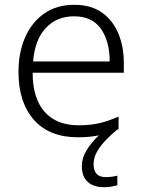

<svg xmlns="http://www.w3.org/2000/svg" viewBox="-20 -562 592 800"><path d="M370 123Q370 176 421 176Q436 176 448.5 174Q461 172 469 170V210Q458 213 444.5 215.5Q431 218 413 218Q369 218 345 195.5Q321 173 321 130Q321 97 340.5 64.5Q360 32 392 2Q353 10 305 10Q185 10 121 -63Q57 -136 57 -262Q57 -343 84.5 -406Q112 -469 164 -505.5Q216 -542 290 -542Q358 -542 403.5 -510.5Q449 -479 472.5 -424Q496 -369 496 -298V-259H116Q116 -153 165.5 -96.5Q215 -40 307 -40Q356 -40 393 -48.5Q430 -57 474 -76V-24Q470 -22 467 -21Q416 22 393 55.5Q370 89 370 123ZM289 -494Q216 -494 170.5 -445Q125 -396 118 -306H437Q437 -390 400.5 -442Q364 -494 289 -494Z"/></svg>

Font: Noto Sans Bengali UI Light
Style: Regular
Weight: 300
Designer: Jelle Bosma - Monotype Design Team
Foundry: Monotype Imaging Inc.
Version: Version 2.003; ttfautohint (v1.8.4.7-5d5b)